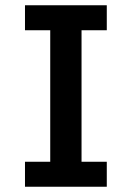

<svg xmlns="http://www.w3.org/2000/svg" viewBox="-20 -710 501 730"><path d="M75 0V-95H171V-595H75V-690H386V-595H290V-95H386V0Z"/></svg>

Font: Radio Canada Medium
Style: Regular
Weight: 500
Designer: Charles Daoud, Etienne Aubert Bonn, Alexandre Saumier Demers, Jacques Le Bailly
Foundry: Radio-Canada
Version: Version 2.104; ttfautohint (v1.8.4.7-5d5b);gftools[0.9.28.de